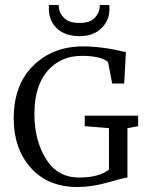

<svg xmlns="http://www.w3.org/2000/svg" viewBox="-20 -742 588 770"><path d="M291 8Q172 8 103.5 -69Q35 -146 35 -267Q35 -402 113.5 -479Q192 -556 314 -556Q389 -556 485 -533L478 -407H430L413 -494Q383 -518 308 -518Q223 -518 170.5 -457.5Q118 -397 118 -285Q118 -179 164.5 -104.5Q211 -30 297 -30Q377 -30 417 -62V-228L320 -236V-278H534V-236L491 -228V-30Q481 -30 415 -11Q349 8 291 8ZM299 -597Q241 -597 208.5 -628Q176 -659 176 -707V-722H215Q215 -717 216 -712Q218 -688 238 -669Q258 -650 299 -650Q340 -650 359 -669.5Q378 -689 380 -713V-722H418Q419 -717 419 -707Q419 -660 386.5 -628.5Q354 -597 299 -597Z"/></svg>

Font: Aikya
Style: Regular
Weight: 400
Designer: Neelakash Kshetrimayum (Latin subset based on Merriweather by Eben Sorkin)
Foundry: Brand New Type
Version: Version 1.00 b005